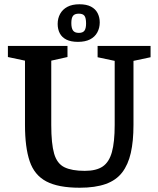

<svg xmlns="http://www.w3.org/2000/svg" viewBox="-20 -863 741 899"><path d="M353 16Q253 16 197 -13.5Q141 -43 119 -108Q97 -173 97 -278V-579L17 -596V-648H296V-596L220 -579V-278Q220 -190 233.5 -143.5Q247 -97 281.5 -80Q316 -63 377 -63Q431 -63 461 -83.5Q491 -104 504 -151Q517 -198 517 -278V-578L437 -595V-648H685V-595L605 -578V-278Q605 -202 592.5 -147Q580 -92 552 -55.5Q524 -19 475 -1.5Q426 16 353 16ZM345 -667Q312 -667 291 -677.5Q270 -688 260 -707Q250 -726 250 -751Q250 -777 261.5 -798Q273 -819 295.5 -831Q318 -843 352 -843Q385 -843 406 -832Q427 -821 437 -801.5Q447 -782 447 -758Q447 -732 435.5 -711Q424 -690 401.5 -678.5Q379 -667 345 -667ZM349 -709Q368 -709 375.5 -719.5Q383 -730 383 -753Q383 -779 375.5 -789Q368 -799 349 -799Q330 -799 322 -789Q314 -779 314 -755Q314 -731 322 -720Q330 -709 349 -709Z"/></svg>

Font: Faustina Light SemiBold
Style: Regular
Weight: 600
Version: Version 1.200